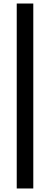

<svg xmlns="http://www.w3.org/2000/svg" viewBox="-20 -866 284 1090"><path d="M75 -846H169V204H75Z"/></svg>

Font: Chakra Petch Medium
Style: Regular
Weight: 500
Designer: Katatrad Aksorn Co.,Ltd.
Foundry: Cadson Demak Co.,Ltd.
Version: Version 1.000; ttfautohint (v1.6)